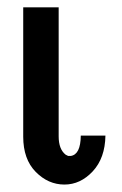

<svg xmlns="http://www.w3.org/2000/svg" viewBox="-20 -493 332 521"><path d="M43 -122.1V-473.1H139.2V-123Q139.2 -87.9 158.2 -73.2L165 -69.8H171.9Q198.7 -73.7 199.2 -125H266.1Q265.1 -64 231.7 -28.1Q198.2 7.8 154.8 7.8Q110.8 7.8 76.9 -26.6Q43 -61 43 -122.1Z"/></svg>

Font: CMU Bright
Style: SemiBold
Weight: 600
Version: Version 0.7.0